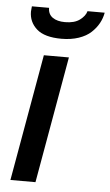

<svg xmlns="http://www.w3.org/2000/svg" viewBox="-53 -759 454 794"><g transform="rotate(5 174.5 -361.5)"><path d="M180.2 -600.1Q109.9 -600.1 77.4 -628.9Q44.9 -657.7 44.9 -701.2Q44.9 -707.5 46.9 -723.1H118.2Q118.2 -696.8 137.2 -683.3Q156.2 -669.9 189 -669.9Q228 -669.9 250.2 -686.5Q272.5 -703.1 277.8 -723.1H349.1Q345.2 -700.2 333.7 -679.2Q322.3 -658.2 302.7 -639.9Q283.2 -621.6 251.5 -610.8Q219.7 -600.1 180.2 -600.1ZM21 0 113.8 -525.9H217.8L125 0Z"/></g></svg>

Font: Archivo Medium
Style: Italic
Weight: 500
Italic angle: -10°
Designer: Hector Gatti
Foundry: Omnibus-Type
Version: Version 2.001